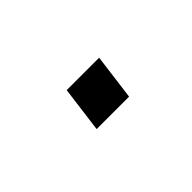

<svg xmlns="http://www.w3.org/2000/svg" viewBox="-18 -424 272 272"><g transform="rotate(-45 117.5 -288.5)"><path d="M150 -254H85L94 -323H159Z"/></g></svg>

Font: Chivo Thin Italic
Style: Regular
Weight: 100
Italic angle: -8.05°
Designer: Hector Gatti
Foundry: Omnibus-Type
Version: Version 1.007